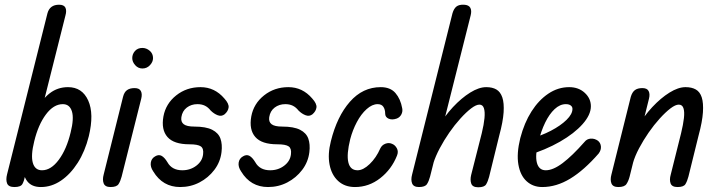

<svg xmlns="http://www.w3.org/2000/svg" viewBox="-20 -792 3043 813"><path d="M41 0Q16 0 10 -15.5Q4 -31 10 -54L181 -736Q191 -772 230 -772Q251 -772 257 -759.5Q263 -747 257 -726L86 -46Q82 -26 75 -13Q68 0 41 0ZM153 0Q114 0 95 -25Q76 -50 75.5 -96.5Q75 -143 92 -209Q108 -276 132.5 -323.5Q157 -371 190.5 -397Q224 -423 268 -423Q328 -423 353.5 -366.5Q379 -310 356 -215Q340 -151 309 -102.5Q278 -54 238 -27Q198 0 153 0ZM158 -71Q196 -71 229 -115.5Q262 -160 279 -231Q294 -290 284.5 -320.5Q275 -351 246 -351Q207 -351 174.5 -307.5Q142 -264 125 -194Q110 -134 119 -102.5Q128 -71 158 -71Z M448 0Q425 0 419 -15.5Q413 -31 419 -53L501 -382Q506 -402 518 -410.5Q530 -419 550 -419Q570 -419 576.5 -406.5Q583 -394 578 -374L495 -44Q490 -25 482 -12.5Q474 0 448 0ZM583 -502Q565 -502 552.5 -516Q540 -530 540 -546Q540 -563 551.5 -576Q563 -589 583 -589Q600 -589 614 -577Q628 -565 628 -546Q628 -530 615 -516Q602 -502 583 -502Z M743 0Q669 0 629 -66Q616 -85 618.5 -103Q621 -121 637 -130Q652 -139 664.5 -132Q677 -125 689 -105Q708 -71 752 -71Q786 -71 811.5 -90.5Q837 -110 840 -139Q843 -163 830.5 -172Q818 -181 782 -181Q716 -181 689 -212Q662 -243 672 -299Q682 -353 726 -388Q770 -423 829 -423Q889 -423 930 -375Q950 -353 948 -337Q946 -321 931 -308Q918 -298 902 -304Q886 -310 872 -324Q861 -338 847.5 -344.5Q834 -351 816 -351Q790 -351 771 -336.5Q752 -322 748 -296Q745 -276 758 -266Q771 -256 803 -256Q852 -256 878.5 -242.5Q905 -229 913.5 -205Q922 -181 918 -148Q913 -106 887.5 -72.5Q862 -39 824.5 -19.5Q787 0 743 0Z M1115 0Q1041 0 1001 -66Q988 -85 990.5 -103Q993 -121 1009 -130Q1024 -139 1036.5 -132Q1049 -125 1061 -105Q1080 -71 1124 -71Q1158 -71 1183.5 -90.5Q1209 -110 1212 -139Q1215 -163 1202.5 -172Q1190 -181 1154 -181Q1088 -181 1061 -212Q1034 -243 1044 -299Q1054 -353 1098 -388Q1142 -423 1201 -423Q1261 -423 1302 -375Q1322 -353 1320 -337Q1318 -321 1303 -308Q1290 -298 1274 -304Q1258 -310 1244 -324Q1233 -338 1219.5 -344.5Q1206 -351 1188 -351Q1162 -351 1143 -336.5Q1124 -322 1120 -296Q1117 -276 1130 -266Q1143 -256 1175 -256Q1224 -256 1250.5 -242.5Q1277 -229 1285.5 -205Q1294 -181 1290 -148Q1285 -106 1259.5 -72.5Q1234 -39 1196.5 -19.5Q1159 0 1115 0Z M1483 0Q1440 0 1412 -25.5Q1384 -51 1375.5 -95Q1367 -139 1381 -194Q1407 -299 1461.5 -361Q1516 -423 1592 -423Q1633 -423 1654.5 -398Q1676 -373 1683 -334Q1686 -320 1679.5 -307.5Q1673 -295 1660 -290Q1640 -283 1625.5 -289.5Q1611 -296 1611 -311Q1611 -328 1603.5 -339.5Q1596 -351 1579 -351Q1556 -351 1532.5 -330Q1509 -309 1491 -275Q1473 -241 1463 -203Q1447 -138 1455 -104.5Q1463 -71 1494 -71Q1518 -71 1545.5 -97.5Q1573 -124 1590 -163Q1597 -178 1612 -183.5Q1627 -189 1640 -183Q1653 -178 1660.5 -164Q1668 -150 1661 -133Q1638 -75 1590 -37.5Q1542 0 1483 0Z M2005 1Q1981 1 1975.5 -14.5Q1970 -30 1975 -51L2020 -228Q2029 -265 2031.5 -292Q2034 -319 2029 -334Q2024 -349 2010 -349Q1996 -349 1975 -333Q1954 -317 1929.5 -290Q1905 -263 1882.5 -230.5Q1860 -198 1842 -164Q1824 -130 1815 -101L1834 -251Q1862 -300 1898 -338.5Q1934 -377 1971 -400Q2008 -423 2039 -423Q2065 -423 2082 -413Q2099 -403 2107 -379.5Q2115 -356 2112.5 -316.5Q2110 -277 2094 -218L2051 -43Q2046 -24 2038.5 -11.5Q2031 1 2005 1ZM1754 0Q1731 0 1725 -15.5Q1719 -31 1725 -53L1896 -736Q1902 -756 1913 -764.5Q1924 -773 1945 -772Q1965 -771 1971.5 -759Q1978 -747 1973 -727L1801 -44Q1796 -25 1788 -12.5Q1780 0 1754 0Z M2276 0Q2237 0 2210 -24.5Q2183 -49 2175 -95.5Q2167 -142 2183 -207Q2200 -272 2230.5 -320Q2261 -368 2302 -395.5Q2343 -423 2390 -423Q2430 -423 2456 -399Q2482 -375 2482 -342Q2482 -306 2447 -266.5Q2412 -227 2351 -192Q2290 -157 2211 -133L2223 -204Q2272 -217 2313 -238.5Q2354 -260 2379 -284.5Q2404 -309 2404 -331Q2404 -340 2396.5 -345.5Q2389 -351 2376 -351Q2351 -351 2328.5 -330Q2306 -309 2288.5 -273Q2271 -237 2260 -192Q2245 -134 2253.5 -102.5Q2262 -71 2291 -71Q2322 -71 2362.5 -101.5Q2403 -132 2455 -191Q2465 -204 2481.5 -205Q2498 -206 2512 -196Q2523 -187 2524.5 -172Q2526 -157 2515 -142Q2453 -71 2394.5 -35.5Q2336 0 2276 0Z M2849 0Q2825 0 2819.5 -15.5Q2814 -31 2820 -52L2864 -228Q2873 -265 2876 -292Q2879 -319 2874 -334Q2869 -349 2854 -349Q2840 -349 2819 -333Q2798 -317 2773.5 -290Q2749 -263 2726.5 -230.5Q2704 -198 2686 -164Q2668 -130 2660 -101L2678 -251Q2706 -300 2742 -338.5Q2778 -377 2815 -400Q2852 -423 2883 -423Q2909 -423 2926.5 -413Q2944 -403 2951.5 -379.5Q2959 -356 2956.5 -316.5Q2954 -277 2938 -218L2895 -44Q2890 -25 2882.5 -12.5Q2875 0 2849 0ZM2598 0Q2575 0 2569 -15.5Q2563 -31 2569 -53L2651 -382Q2657 -402 2668.5 -410.5Q2680 -419 2700 -419Q2720 -419 2726.5 -406.5Q2733 -394 2728 -374L2646 -44Q2641 -25 2632.5 -12.5Q2624 0 2598 0Z"/></svg>

Font: Edu TAS Beginner Medium
Style: Regular
Weight: 500
Version: Version 1.003